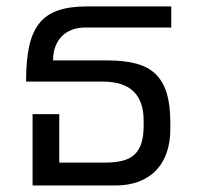

<svg xmlns="http://www.w3.org/2000/svg" viewBox="-20 -570 613 590"><path d="M421.4 -200.2Q421.4 -258.3 390.6 -288.8Q359.9 -319.3 293.9 -319.3H60.1Q60.1 -382.3 69.3 -426.3Q78.6 -470.2 100.3 -497.8Q122.1 -525.4 158 -537.8Q193.8 -550.3 247.6 -550.3H506.3V-485.4H240.2Q219.2 -485.4 201.2 -478.5Q183.1 -471.7 170.4 -459Q157.7 -446.3 150.4 -427.5Q143.1 -408.7 143.1 -384.3H310.5Q362.8 -384.3 399.4 -374.3Q436 -364.3 459 -341.6Q481.9 -318.8 492.7 -282.5Q503.4 -246.1 503.4 -193.8V-172.9Q503.4 -134.3 492.7 -102.3Q481.9 -70.3 460.7 -47.6Q439.5 -24.9 407.7 -12.5Q376 0 334 0H80.1V-219.2H162.1V-70.3H302.2Q332.5 -70.3 355 -75.7Q377.4 -81.1 392.1 -94Q406.7 -106.9 414.1 -128.9Q421.4 -150.9 421.4 -184.1Z"/></svg>

Font: Noto Sans Southeast Asian
Style: Regular
Weight: 400
Designer: Monotype Design Team
Foundry: Monotype Imaging Inc.
Version: Version 1.06 uh; ttfautohint (v1.4.1)